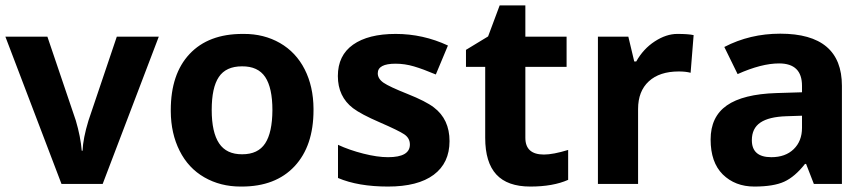

<svg xmlns="http://www.w3.org/2000/svg" viewBox="-20 -682 3217 712"><path d="M360.8 0H208L0 -545.9H155.8L261.2 -234.9Q278.8 -175.3 283.2 -123H286.1Q288.1 -169.4 308.1 -234.9L413.1 -545.9H568.8Z M877.4 -436Q817.9 -436 791.5 -396.5Q765.1 -357.4 765.1 -274.4Q765.1 -191.4 792.5 -150.4Q819.8 -109.4 878.4 -109.9Q937 -109.9 963.4 -150.4Q989.7 -190.4 990.2 -273.4Q990.2 -356.4 963.4 -396.5Q936.5 -436.5 877.4 -436ZM883.8 -556.2Q958.5 -556.6 1018.1 -522.5Q1077.6 -488.3 1109.9 -424.8Q1142.1 -361.3 1142.6 -278.8Q1142.6 -276.4 1142.6 -273.9Q1142.6 -140.6 1072.3 -65.4Q1002 9.8 876.5 9.8H872.1Q797.4 9.8 737.8 -24.4Q678.2 -58.6 646 -123Q613.8 -187 613.3 -269Q613.3 -271.5 613.3 -273.9Q613.3 -407.7 683.1 -481.9Q752.9 -556.2 879.4 -556.2Z M1418.9 -99.1Q1500 -99.1 1500 -146Q1500 -169.9 1478.8 -184.1Q1457.5 -198.2 1388.2 -228.3Q1318.8 -258.3 1289.1 -280.8Q1232.9 -323.7 1232.9 -400.1Q1232.9 -476.6 1289.3 -516.4Q1345.7 -556.2 1447.3 -556.2Q1548.8 -556.2 1641.1 -513.2L1596.2 -405.8Q1548.8 -425.8 1514.9 -435.8Q1481 -445.8 1446.8 -445.8Q1380.9 -445.8 1380.9 -410.2Q1380.9 -390.1 1402.3 -375.2Q1423.8 -360.4 1491.5 -333.5Q1559.1 -306.6 1588.9 -283.7Q1647 -239.7 1647 -158.7Q1647 -77.6 1588.4 -33.9Q1529.8 9.8 1418.9 9.8Q1308.1 9.8 1233.4 -22V-145Q1275.4 -125.5 1327.4 -112.3Q1379.4 -99.1 1418.9 -99.1Z M1928.2 -170.9Q1928.2 -108.9 1997.1 -108.9Q2031.2 -108.9 2086.9 -126V-15.1Q2031.2 9.8 1946.5 9.8Q1861.8 9.8 1820.6 -34.9Q1779.3 -79.6 1779.3 -170.9V-434.1H1708V-497.1L1790 -546.9L1833 -662.1H1928.2V-545.9H2081.1V-434.1H1928.2Z M2552.2 -551.8 2541 -412.1Q2523.4 -417 2497.1 -417Q2425.8 -417 2386 -380.4Q2346.2 -343.8 2346.2 -277.8V0H2197.3V-545.9H2310.1L2332 -454.1H2339.4Q2365.7 -501 2408.2 -528.6Q2450.7 -556.2 2491.7 -556.2Q2532.7 -556.2 2552.2 -551.8Z M2768.1 -162.1Q2768.1 -99.1 2840.3 -99.1Q2892.6 -99.1 2923.3 -128.9Q2954.1 -158.7 2954.1 -208V-252.9L2896.5 -251Q2831.5 -249 2799.8 -227.5Q2768.1 -206.1 2768.1 -162.1ZM2873.5 -557.1Q3102.1 -557.1 3102.1 -363.8V0H2998L2969.2 -74.2H2965.3Q2927.7 -26.4 2888.2 -8.3Q2848.6 9.8 2777.3 9.8Q2706.1 9.8 2660.2 -35.2Q2615.2 -80.1 2615.2 -164.6Q2615.2 -249 2675.3 -291Q2735.4 -333 2859.4 -336.9L2954.1 -339.8V-363.8Q2954.1 -446.8 2869.1 -446.8Q2803.7 -446.8 2715.3 -407.2L2666 -507.8Q2760.7 -557.1 2873.5 -557.1Z"/></svg>

Font: OpenSansHebrew-Bold
Style: Bold
Weight: 700
Foundry: Ascender Corporation, Yanek Iontef
Version: Version 2.001;PS 002.001;hotconv 1.0.70;makeotf.lib2.5.58329